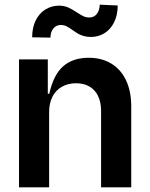

<svg xmlns="http://www.w3.org/2000/svg" viewBox="-20 -799 639 819"><path d="M189.6 0H61.1V-545.5H183.9V-399.1H190.3Q207.7 -479.4 249.1 -516Q290.5 -552.6 358.7 -552.6Q413 -552.6 453.7 -528.4Q494.3 -504.3 516.9 -457.9Q539.4 -411.6 539.8 -347.3V0H411.2V-327.4Q410.9 -363.6 398.1 -389.9Q385.3 -416.2 361.3 -430Q337.4 -443.9 304.7 -443.9Q270.6 -443.9 244.3 -429.2Q218 -414.4 203.7 -386.4Q189.3 -358.3 189.6 -319.6ZM117.2 -639.9Q117.2 -681.1 132.1 -711.5Q147 -741.8 172.9 -758.2Q198.9 -774.5 230.8 -774.9Q252.8 -774.9 269.4 -767.8Q285.9 -760.7 306.8 -746.8Q324.2 -735.4 335.8 -729.9Q347.3 -724.4 361.2 -724.4Q381 -724.4 392.9 -739.5Q404.8 -754.6 405.5 -779.1L482.2 -775.6Q481.9 -734.4 466.8 -704Q451.7 -673.7 426.1 -657.7Q400.6 -641.7 368.6 -641.3Q350.9 -641.3 337 -645.4Q323.2 -649.5 313.2 -655.2Q303.3 -660.9 289.8 -670.5Q274.5 -681.8 263.5 -687.1Q252.5 -692.5 238.6 -692.5Q219.5 -692.1 207.4 -677.2Q195.3 -662.3 195.3 -638.5Z"/></svg>

Font: Riot Sans
Style: Bold
Weight: 600
Designer: Rasmus Andersson
Foundry: rsms
Version: Version 4.001